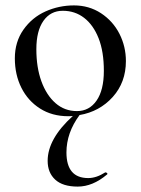

<svg xmlns="http://www.w3.org/2000/svg" viewBox="-20 -419 523 714"><path d="M186.5 -35.4Q220.2 -5.9 266.1 -5.9Q312 -5.9 339.1 -44.9Q366.2 -84 366.2 -155.5Q366.2 -227.1 346.7 -276.6Q327.1 -326.2 293 -352.5Q258.8 -378.9 213.4 -378.9Q168 -378.9 141.6 -341.6Q115.2 -304.2 115.2 -236.1Q115.2 -168 134 -116.5Q152.8 -64.9 186.5 -35.4ZM308.1 243.2Q338.4 243.2 371.1 222.2H373Q376 222.2 378.4 225.1Q380.9 228 377.9 230Q324.7 274.9 269 274.9Q213.4 274.9 185.3 249Q157.2 223.1 157.2 179.2Q157.2 97.2 251 12.2Q246.1 13.2 233.9 13.2Q173.8 13.2 128.9 -15.4Q84 -43.9 59.6 -92.5Q35.2 -141.1 35.2 -202.1Q35.2 -263.2 67.1 -308.6Q99.1 -354 149.2 -376.5Q199.2 -398.9 255.1 -398.9Q311 -398.9 355.5 -369.9Q399.9 -340.8 424.1 -293.5Q448.2 -246.1 448.2 -191.9Q448.2 -112.8 399.2 -58.3Q350.1 -3.9 275.9 8.8Q227.1 74.7 227.1 147.9Q227.1 243.2 308.1 243.2Z"/></svg>

Font: Cormorant-Medium
Style: Regular
Weight: 500
Designer: Christian Thalmann (Catharsis Fonts)
Version: Version 3.000